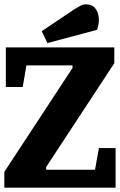

<svg xmlns="http://www.w3.org/2000/svg" viewBox="-24 -867 554 887"><path d="M-4 0V-73L311 -553V-565H98L81 -465H3V-648H504V-575L189 -95V-83H415L433 -183H510V0ZM195 -668 169 -723 316 -822Q329 -830 344 -838.5Q359 -847 371 -847Q402 -847 416.5 -828Q431 -809 432.5 -781.5Q434 -754 424 -729Z"/></svg>

Font: Faustina ExtraBold
Style: Regular
Weight: 800
Designer: Alfonso Garcia
Foundry: http://www.omnibus-type.com
Version: Version 1.200